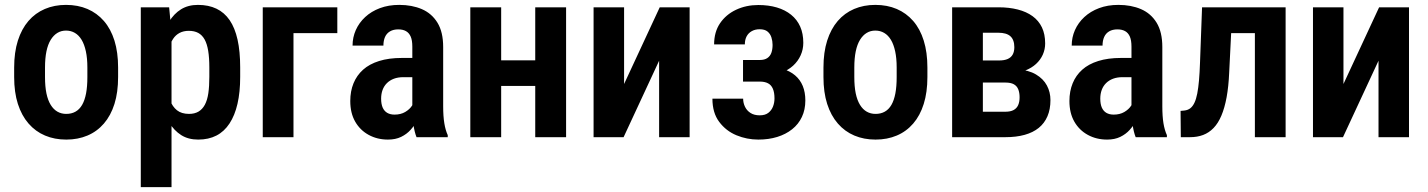

<svg xmlns="http://www.w3.org/2000/svg" viewBox="-20 -558 5807 781"><path d="M37.6 -244.6V-283.2Q37.6 -345.2 52.7 -392.8Q67.9 -440.4 95.7 -472.7Q123.5 -504.9 162.4 -521.5Q201.2 -538.1 248.5 -538.1Q296.9 -538.1 335.7 -521.5Q374.5 -504.9 402.6 -472.7Q430.7 -440.4 445.6 -392.8Q460.4 -345.2 460.4 -283.2V-244.6Q460.4 -182.6 445.6 -135.3Q430.7 -87.9 402.6 -55.4Q374.5 -22.9 335.7 -6.6Q296.9 9.8 249.5 9.8Q202.1 9.8 163.3 -6.6Q124.5 -22.9 96.2 -55.4Q67.9 -87.9 52.7 -135.3Q37.6 -182.6 37.6 -244.6ZM163.1 -283.2V-244.6Q163.1 -206.1 168.9 -178Q174.8 -149.9 186.3 -131.3Q197.8 -112.8 213.6 -103.8Q229.5 -94.7 249.5 -94.7Q271 -94.7 287.1 -103.8Q303.2 -112.8 314 -131.3Q324.7 -149.9 330.1 -178Q335.4 -206.1 335.4 -244.6V-283.2Q335.4 -320.8 329.3 -349.1Q323.2 -377.4 312 -396Q300.8 -414.6 284.7 -424.1Q268.6 -433.6 248.5 -433.6Q229 -433.6 213.4 -424.1Q197.8 -414.6 186.3 -396Q174.8 -377.4 168.9 -349.1Q163.1 -320.8 163.1 -283.2Z M677.7 -426.8V203.1H552.7V-528.3H668ZM957 -283.7V-245.1Q957 -183.1 946 -135.7Q935.1 -88.4 913.6 -55.7Q892.1 -22.9 860.4 -6.6Q828.6 9.8 786.1 9.8Q746.1 9.8 717.3 -8.3Q688.5 -26.4 668.5 -59.1Q648.4 -91.8 636.7 -135.7Q625 -179.7 619.1 -231V-290.5Q624.5 -345.2 636 -390.6Q647.5 -436 667.5 -469.2Q687.5 -502.4 716.6 -520.3Q745.6 -538.1 785.2 -538.1Q828.1 -538.1 860.4 -522.7Q892.6 -507.3 914.1 -476.1Q935.5 -444.8 946.3 -396.7Q957 -348.6 957 -283.7ZM831.5 -245.1V-283.7Q831.5 -322.8 826.9 -351.1Q822.3 -379.4 812.3 -397.5Q802.2 -415.5 786.4 -424.1Q770.5 -432.6 748 -432.6Q726.6 -432.6 710.4 -424.1Q694.3 -415.5 684.1 -399.9Q673.8 -384.3 667.7 -362.5Q661.6 -340.8 660.6 -314.5V-206.5Q663.1 -175.3 672.1 -149.9Q681.2 -124.5 699.7 -109.6Q718.3 -94.7 749 -94.7Q771.5 -94.7 787.4 -104Q803.2 -113.3 813.2 -131.8Q823.2 -150.4 827.4 -178.7Q831.5 -207 831.5 -245.1Z M1352.1 -528.3V-423.3H1173.8V0H1048.8V-528.3Z M1657.2 -114.3V-368.2Q1657.2 -394 1650.6 -409.2Q1644 -424.3 1631.3 -431.4Q1618.7 -438.5 1600.1 -438.5Q1580.1 -438.5 1566.4 -430.4Q1552.7 -422.4 1546.1 -407.5Q1539.6 -392.6 1539.6 -372.6H1414.1Q1414.1 -405.8 1427.2 -435.5Q1440.4 -465.3 1465.3 -488.5Q1490.2 -511.7 1525.4 -524.9Q1560.5 -538.1 1604 -538.1Q1655.8 -538.1 1696 -520.8Q1736.3 -503.4 1759.5 -465.6Q1782.7 -427.7 1782.7 -366.7V-125.5Q1782.7 -85 1787.4 -56.6Q1792 -28.3 1801.3 -8.3V0H1674.3Q1666 -20.5 1661.6 -52Q1657.2 -83.5 1657.2 -114.3ZM1673.3 -322.3 1673.8 -244.1H1621.1Q1599.1 -244.1 1582.3 -237.8Q1565.4 -231.4 1553.7 -219.7Q1542 -208 1536.1 -191.9Q1530.3 -175.8 1530.3 -156.7Q1530.3 -134.8 1536.6 -120.4Q1543 -106 1555.2 -98.9Q1567.4 -91.8 1585 -91.8Q1609.9 -91.8 1628.2 -102.5Q1646.5 -113.3 1656 -128.2Q1665.5 -143.1 1663.1 -156.2L1691.4 -105.5Q1686.5 -87.4 1676.3 -67.4Q1666 -47.4 1650.1 -29.8Q1634.3 -12.2 1611.6 -1.2Q1588.9 9.8 1558.1 9.8Q1514.6 9.8 1479.7 -9.3Q1444.8 -28.3 1424.8 -63.2Q1404.8 -98.1 1404.8 -147Q1404.8 -187 1418 -219.2Q1431.2 -251.5 1456.8 -274.4Q1482.4 -297.4 1522 -309.8Q1561.5 -322.3 1614.7 -322.3Z M2194.8 -312.5V-208.5H1980.5V-312.5ZM2018.6 -528.3V0H1893.1V-528.3ZM2282.7 -528.3V0H2157.2V-528.3Z M2518.6 -216.3 2663.6 -528.3H2785.2V0H2661.1V-311L2516.6 0H2394.5V-528.3H2518.6Z M3094.2 -252H3002.4V-314H3070.8Q3089.8 -314 3101.3 -321.8Q3112.8 -329.6 3117.7 -343.3Q3122.6 -356.9 3122.6 -375.5Q3122.6 -391.1 3117.9 -405.8Q3113.3 -420.4 3102.1 -429.7Q3090.8 -439 3069.8 -439Q3051.8 -439 3038.1 -431.4Q3024.4 -423.8 3017.1 -410.2Q3009.8 -396.5 3009.8 -377.4H2884.8Q2884.8 -427.7 2908.9 -463.4Q2933.1 -499 2974.1 -518.3Q3015.1 -537.6 3064.5 -537.6Q3106.4 -537.6 3140.1 -527.6Q3173.8 -517.6 3198 -498Q3222.2 -478.5 3234.9 -450Q3247.6 -421.4 3247.6 -383.8Q3247.6 -356.9 3236.8 -333Q3226.1 -309.1 3206.1 -290.8Q3186 -272.5 3157.7 -262.2Q3129.4 -252 3094.2 -252ZM3002.4 -287.1H3094.2Q3133.3 -287.1 3163.3 -278.1Q3193.4 -269 3214.1 -251.5Q3234.9 -233.9 3245.4 -208.3Q3255.9 -182.6 3255.9 -149.4Q3255.9 -111.8 3241.9 -82.3Q3228 -52.7 3202.1 -32.2Q3176.3 -11.7 3141.6 -1Q3106.9 9.8 3064.5 9.8Q3018.1 9.8 2975.6 -7.8Q2933.1 -25.4 2905.5 -62.3Q2877.9 -99.1 2877.9 -156.7H3002.9Q3002.9 -139.2 3010.5 -123.5Q3018.1 -107.9 3033 -98.4Q3047.9 -88.9 3070.3 -88.9Q3092.3 -88.9 3105.2 -98.9Q3118.2 -108.9 3124.3 -124.5Q3130.4 -140.1 3130.4 -157.7Q3130.4 -181.6 3123.8 -197Q3117.2 -212.4 3104 -219.2Q3090.8 -226.1 3070.8 -226.1H3002.4Z M3329.6 -244.6V-283.2Q3329.6 -345.2 3344.7 -392.8Q3359.9 -440.4 3387.7 -472.7Q3415.5 -504.9 3454.3 -521.5Q3493.2 -538.1 3540.5 -538.1Q3588.9 -538.1 3627.7 -521.5Q3666.5 -504.9 3694.6 -472.7Q3722.7 -440.4 3737.5 -392.8Q3752.4 -345.2 3752.4 -283.2V-244.6Q3752.4 -182.6 3737.5 -135.3Q3722.7 -87.9 3694.6 -55.4Q3666.5 -22.9 3627.7 -6.6Q3588.9 9.8 3541.5 9.8Q3494.1 9.8 3455.3 -6.6Q3416.5 -22.9 3388.2 -55.4Q3359.9 -87.9 3344.7 -135.3Q3329.6 -182.6 3329.6 -244.6ZM3455.1 -283.2V-244.6Q3455.1 -206.1 3460.9 -178Q3466.8 -149.9 3478.3 -131.3Q3489.7 -112.8 3505.6 -103.8Q3521.5 -94.7 3541.5 -94.7Q3563 -94.7 3579.1 -103.8Q3595.2 -112.8 3606 -131.3Q3616.7 -149.9 3622.1 -178Q3627.4 -206.1 3627.4 -244.6V-283.2Q3627.4 -320.8 3621.3 -349.1Q3615.2 -377.4 3604 -396Q3592.8 -414.6 3576.7 -424.1Q3560.5 -433.6 3540.5 -433.6Q3521 -433.6 3505.4 -424.1Q3489.7 -414.6 3478.3 -396Q3466.8 -377.4 3460.9 -349.1Q3455.1 -320.8 3455.1 -283.2Z M4069.3 -222.2H3934.6L3933.6 -312H4043Q4065.4 -312 4079.1 -318.1Q4092.8 -324.2 4099.4 -336.2Q4106 -348.1 4106 -366.2Q4106 -381.3 4101.8 -392.6Q4097.7 -403.8 4089.6 -410.9Q4081.5 -418 4069.3 -421.4Q4057.1 -424.8 4041.5 -424.8H3978V0H3853V-528.3H4041.5Q4085 -528.3 4120.1 -519.3Q4155.3 -510.3 4180.2 -492.2Q4205.1 -474.1 4218.3 -446.5Q4231.4 -418.9 4231.4 -381.3Q4231.4 -357.4 4221.9 -335.9Q4212.4 -314.5 4194.3 -297.9Q4176.3 -281.2 4149.4 -270.8Q4122.6 -260.3 4087.9 -257.3ZM4069.3 0H3899.9L3948.2 -103.5H4069.3Q4090.3 -103.5 4103 -110.4Q4115.7 -117.2 4121.6 -130.4Q4127.4 -143.6 4127.4 -162.1Q4127.4 -180.7 4122.1 -194.3Q4116.7 -208 4104.2 -215.1Q4091.8 -222.2 4069.3 -222.2H3957.5L3958.5 -312H4085.4L4117.2 -276.4Q4164.1 -272.9 4194.1 -255.1Q4224.1 -237.3 4238.5 -210.2Q4252.9 -183.1 4252.9 -150.9Q4252.9 -113.3 4240.7 -85Q4228.5 -56.6 4205.3 -37.8Q4182.1 -19 4147.9 -9.5Q4113.8 0 4069.3 0Z M4582.5 -114.3V-368.2Q4582.5 -394 4575.9 -409.2Q4569.3 -424.3 4556.6 -431.4Q4543.9 -438.5 4525.4 -438.5Q4505.4 -438.5 4491.7 -430.4Q4478 -422.4 4471.4 -407.5Q4464.8 -392.6 4464.8 -372.6H4339.4Q4339.4 -405.8 4352.5 -435.5Q4365.7 -465.3 4390.6 -488.5Q4415.5 -511.7 4450.7 -524.9Q4485.8 -538.1 4529.3 -538.1Q4581.1 -538.1 4621.3 -520.8Q4661.6 -503.4 4684.8 -465.6Q4708 -427.7 4708 -366.7V-125.5Q4708 -85 4712.6 -56.6Q4717.3 -28.3 4726.6 -8.3V0H4599.6Q4591.3 -20.5 4586.9 -52Q4582.5 -83.5 4582.5 -114.3ZM4598.6 -322.3 4599.1 -244.1H4546.4Q4524.4 -244.1 4507.6 -237.8Q4490.7 -231.4 4479 -219.7Q4467.3 -208 4461.4 -191.9Q4455.6 -175.8 4455.6 -156.7Q4455.6 -134.8 4461.9 -120.4Q4468.3 -106 4480.5 -98.9Q4492.7 -91.8 4510.3 -91.8Q4535.2 -91.8 4553.5 -102.5Q4571.8 -113.3 4581.3 -128.2Q4590.8 -143.1 4588.4 -156.2L4616.7 -105.5Q4611.8 -87.4 4601.6 -67.4Q4591.3 -47.4 4575.4 -29.8Q4559.6 -12.2 4536.9 -1.2Q4514.2 9.8 4483.4 9.8Q4439.9 9.8 4405 -9.3Q4370.1 -28.3 4350.1 -63.2Q4330.1 -98.1 4330.1 -147Q4330.1 -187 4343.3 -219.2Q4356.4 -251.5 4382.1 -274.4Q4407.7 -297.4 4447.3 -309.8Q4486.8 -322.3 4540 -322.3Z M5113.3 -528.3V-423.3H4900.4V-528.3ZM5209.5 -528.3V0H5084.5V-528.3ZM4869.6 -528.3H4993.2L4980 -263.2Q4977.5 -206.1 4969.5 -162.4Q4961.4 -118.7 4948.2 -87.6Q4935.1 -56.6 4916.5 -37.4Q4897.9 -18.1 4874 -9Q4850.1 0 4820.8 0H4783.2L4782.2 -106.9L4797.9 -108.4Q4811.5 -109.9 4821.5 -117.4Q4831.5 -125 4838.6 -139.9Q4845.7 -154.8 4850.1 -177.5Q4854.5 -200.2 4857.2 -231.2Q4859.9 -262.2 4861.3 -303.2Z M5444.8 -216.3 5589.8 -528.3H5711.4V0H5587.4V-311L5442.9 0H5320.8V-528.3H5444.8Z"/></svg>

Font: Roboto Condensed SemiBold
Style: Regular
Weight: 600
Designer: Christian Robertson
Foundry: Google
Version: Version 3.008; 2023